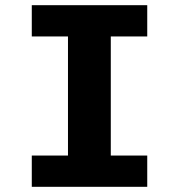

<svg xmlns="http://www.w3.org/2000/svg" viewBox="-20 -720 690 740"><path d="M102.5 0V-120.5H242V-579.5H102.5V-700H547.5V-579.5H407V-120.5H547.5V0Z"/></svg>

Font: Trispace
Style: Bold
Weight: 700
Designer: Tyler Finck
Foundry: Etcetera Type Company
Version: Version 1.210; ttfautohint (v1.8.3)